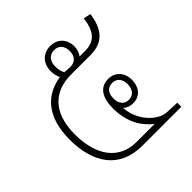

<svg xmlns="http://www.w3.org/2000/svg" viewBox="-173 -778 911 911"><g transform="rotate(-45 282.5 -322.0)"><path d="M271 0H533V-27L466 -30C407 -33 338 -105 334 -191C347 -179 364 -173 384 -173C432 -173 458 -210 458 -256C458 -305 427 -339 381 -339C324 -339 298 -294 298 -225C298 -134 334 -72 386 -32H265C147 -32 83 -123 83 -264C83 -418 165 -478 271 -478H401C491 -478 527 -531 539 -616L502 -624C494 -553 467 -510 397 -510H360C371 -523 377 -540 377 -562C377 -610 345 -644 297 -644C247 -644 214 -608 214 -558C214 -539 218 -522 225 -507C120 -491 48 -416 48 -264C48 -106 120 0 271 0ZM295 -506C281 -506 267 -507 256 -509C249 -523 245 -537 245 -557C245 -592 262 -617 297 -617C327 -617 346 -595 346 -562C346 -527 327 -506 295 -506ZM381 -199C349 -199 333 -222 333 -256C333 -290 349 -312 381 -312C412 -312 429 -289 429 -256C429 -223 412 -199 381 -199Z"/></g></svg>

Font: Noto Sans Thai Looped SemiCondensed ExtraLight
Style: Regular
Weight: 200
Width: 4
Designer: Sasikarn Vongin, Ben Mitchell
Foundry: The Fontpad Ltd
Version: Version 1.001